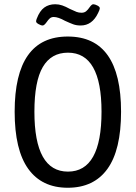

<svg xmlns="http://www.w3.org/2000/svg" viewBox="-20 -878 639 904"><path d="M49 -352Q49 -706 299 -706Q550 -706 550 -352Q550 -172 486 -83Q422 6 299 6Q177 6 113 -83Q49 -172 49 -352ZM458 -352Q458 -630 300 -630Q221 -630 181.5 -562.5Q142 -495 142 -352Q142 -70 300 -70Q458 -70 458 -352ZM150 -777Q150 -783 153 -790Q167 -827 188.5 -842.5Q210 -858 240 -858Q257 -858 273 -852.5Q289 -847 309 -836Q330 -826 340.5 -822Q351 -818 364 -818Q377 -818 385.5 -825Q394 -832 402 -844Q412 -858 419 -858Q427 -858 438.5 -852Q450 -846 450 -839Q450 -833 442 -817Q414 -758 360 -758Q340 -758 325 -763.5Q310 -769 286 -780Q254 -798 233 -798Q222 -798 214.5 -791.5Q207 -785 199 -773Q188 -758 181 -758Q173 -758 161.5 -764.5Q150 -771 150 -777Z"/></svg>

Font: Asap Condensed
Style: Regular
Weight: 400
Designer: Pablo Cosgaya
Foundry: Omnibus-Type
Version: Version 1.010; ttfautohint (v1.8)